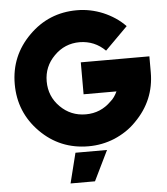

<svg xmlns="http://www.w3.org/2000/svg" viewBox="-60 -765 884 1018"><g transform="rotate(-5 382.0 -256.0)"><path d="M274 200H404L482 40H314ZM387 -712Q237 -712 132 -607Q25 -501 25 -350Q25 -200 130 -94Q235 12 387 12Q459 12 525 -15Q558 -29 587.5 -48.5Q617 -68 642 -94Q749 -201 749 -350V-435H384V-265H559Q552 -250 543 -237Q534 -224 522 -214Q466 -158 387 -158Q307 -158 251 -214Q195 -270 195 -350Q195 -429 251 -485Q307 -542 387 -542Q467 -541 523 -485L643 -605Q618 -631 588.5 -650.5Q559 -670 526 -684Q492 -698 457.5 -705Q423 -712 387 -712Z"/></g></svg>

Font: Unageo
Style: Black
Weight: 900
Designer: Richard Sepsi
Foundry: Richard Sepsi
Version: Version 2.000